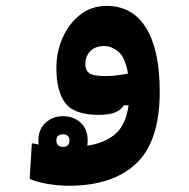

<svg xmlns="http://www.w3.org/2000/svg" viewBox="-20 -375 626 635"><path d="M208 239.3Q173.3 239.3 138.4 233.4Q103.5 227.5 78.1 216.8L85.4 98.6Q97.7 101.1 107.9 103Q106.9 96.7 106.9 89.8Q106.9 53.2 130.4 31.2Q153.8 9.3 188 9.3Q222.7 9.3 246.3 30.3Q270 51.3 270 89.8Q270 98.6 268.6 106.9Q326.7 98.1 361.6 67.9Q396.5 37.6 405.3 -26.9H389.6Q381.3 -12.2 361.8 -3.7Q342.3 4.9 307.1 4.9Q225.6 4.9 196 -34.2Q166.5 -73.2 166.5 -149.9Q166.5 -204.1 187.5 -251Q208.5 -297.9 245.8 -326.7Q283.2 -355.5 332 -355.5Q418.5 -355.5 463.4 -282.2Q508.3 -209 508.3 -71.8Q508.3 92.3 430.4 165.8Q352.5 239.3 208 239.3ZM403.3 -131.8Q394 -185.5 371.6 -204.1Q349.1 -222.7 324.7 -222.7Q294.9 -222.7 278.6 -205.8Q262.2 -189 262.2 -163.1Q262.2 -143.6 274.4 -133.5Q286.6 -123.5 328.6 -123.5Q349.1 -123.5 366.7 -125.7Q384.3 -127.9 403.3 -131.8ZM188 110.8Q209.5 110.8 209.5 89.8Q209.5 69.3 188.5 69.3Q166.5 69.3 166.5 89.8Q166.5 100.6 172.9 105.7Q179.2 110.8 188 110.8Z"/></svg>

Font: Cascadia Mono
Style: Bold
Weight: 700
Monospace: yes
Designer: Aaron Bell
Foundry: Saja Typeworks
Version: Version 2404.023; ttfautohint (v1.8.4)